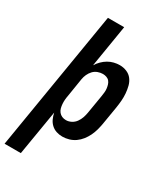

<svg xmlns="http://www.w3.org/2000/svg" viewBox="-270 -827 976 1135"><g transform="rotate(30 217.5 -260.0)"><path d="M-40 215 117 -735H228L181 -448Q192 -466 207.5 -481.5Q223 -497 241 -507.5Q259 -518 279 -523Q299 -528 319 -528Q344 -528 366.5 -518.5Q389 -509 403 -490.5Q417 -472 423 -448.5Q429 -425 431 -400.5Q433 -376 431 -351Q429 -326 425 -301L404 -175Q400 -153 394 -131.5Q388 -110 378 -89.5Q368 -69 353.5 -50.5Q339 -32 320 -18.5Q301 -5 278.5 1.5Q256 8 234 8Q212 8 192.5 1.5Q173 -5 158 -19Q143 -33 134.5 -52Q126 -71 122 -91L71 215ZM204 -87Q222 -87 239.5 -96Q257 -105 268.5 -121Q280 -137 286 -154.5Q292 -172 295 -190L316 -316Q318 -329 319.5 -342.5Q321 -356 319.5 -368.5Q318 -381 314.5 -393Q311 -405 303.5 -414.5Q296 -424 283.5 -428.5Q271 -433 258 -433Q241 -433 223.5 -426.5Q206 -420 193.5 -406.5Q181 -393 173.5 -376.5Q166 -360 163 -342L143 -217Q140 -202 139 -188Q138 -174 139 -160Q140 -146 143.5 -132.5Q147 -119 155.5 -108.5Q164 -98 176.5 -92.5Q189 -87 204 -87Z"/></g></svg>

Font: Iosevka QP
Style: Bold Italic
Weight: 700
Italic angle: -9°
Designer: Belleve Invis
Foundry: Belleve Invis
Version: Version 20.0.0; ttfautohint (v1.8.4)